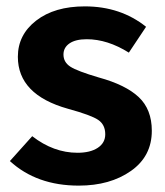

<svg xmlns="http://www.w3.org/2000/svg" viewBox="-20 -566 517 602"><path d="M246 -546Q358 -546 438 -482L384 -401Q317 -443 252 -443Q217 -443 198 -430Q179 -417 179 -395Q179 -371 200.5 -357Q222 -343 290 -323Q374 -300 415 -261.5Q456 -223 456 -156Q456 -76 390.5 -30Q325 16 227 16Q95 16 11 -61L81 -139Q148 -87 223 -87Q263 -87 286.5 -102.5Q310 -118 310 -145Q310 -175 288 -190Q266 -205 193 -225Q36 -269 36 -388Q36 -457 93.5 -501.5Q151 -546 246 -546Z"/></svg>

Font: FiraGO SemiBold
Style: Regular
Weight: 600
Designer: bBox Type
Foundry: bBox Type GmbH
Version: Version 1.001;PS 001.001;hotconv 1.0.88;makeotf.lib2.5.64775